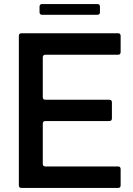

<svg xmlns="http://www.w3.org/2000/svg" viewBox="-20 -927 658 947"><path d="M86 0Q73 0 73 -13V-750Q73 -763 86 -763H562Q575 -763 575 -750V-670Q575 -657 562 -657H204Q191 -657 191 -644V-448Q191 -435 204 -435H519Q532 -435 532 -422V-343Q532 -330 519 -330H204Q191 -330 191 -317V-119Q191 -106 204 -106H562Q575 -106 575 -93V-13Q575 0 562 0ZM188 -854Q175 -854 175 -867V-894Q175 -907 188 -907H460Q473 -907 473 -894V-867Q473 -854 460 -854Z"/></svg>

Font: Open Sauce Two Medium
Style: Regular
Weight: 500
Designer: Alfredo Marco Pradil
Foundry: Creative Sauce Fz LLC
Version: Version 1.477